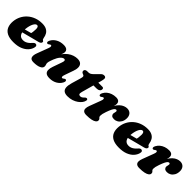

<svg xmlns="http://www.w3.org/2000/svg" viewBox="247 -1708 2842 2842"><g transform="rotate(45 1667.5 -287.0)"><path d="M118.5 -210.5Q118.5 -210.5 135.2 -215Q152 -219.5 178.8 -226.5Q205.5 -233.5 236.2 -241.8Q267 -250 296.5 -257.8Q326 -265.5 347 -271.5L327 -249.5Q333 -269.5 336.8 -297.2Q340.5 -325 341 -359Q341 -385 333.2 -399.5Q325.5 -414 309.5 -414Q296 -414 283 -402.8Q270 -391.5 258.8 -370.2Q247.5 -349 239.2 -318.8Q231 -288.5 227 -250Q220.5 -179.5 244 -143Q267.5 -106.5 319 -106.5Q344.5 -106.5 366 -115Q387.5 -123.5 406.5 -138.2Q425.5 -153 442 -172Q458 -190.5 468.5 -197Q479 -203.5 491.5 -203Q506 -202.5 514.8 -189.8Q523.5 -177 516 -149Q505 -106.5 470.8 -69Q436.5 -31.5 378.5 -8.2Q320.5 15 236.5 15Q153.5 15 103 -11.5Q52.5 -38 32.2 -86.5Q12 -135 18 -201Q24 -261.5 50.2 -313.2Q76.5 -365 120 -403.5Q163.5 -442 221 -463.5Q278.5 -485 346.5 -485Q401.5 -485 436.2 -467Q471 -449 489.2 -418.2Q507.5 -387.5 513 -348Q515 -336.5 519 -327.2Q523 -318 530 -315Q537.5 -312 541.8 -307Q546 -302 546 -293Q546 -280.5 536.2 -269.5Q526.5 -258.5 500 -251.5Q476 -245.5 439.2 -236Q402.5 -226.5 360 -215.5Q317.5 -204.5 275.8 -193.5Q234 -182.5 199.5 -173.8Q165 -165 144.2 -159.5Q123.5 -154 123.5 -154Z M603.5 -328.5Q594 -333.5 593.2 -347Q592.5 -360.5 603.5 -381.5Q628 -428 678.5 -456.5Q729 -485 797.5 -485Q839.5 -485 861.8 -468.5Q884 -452 884 -421Q884 -402.5 875.2 -380Q866.5 -357.5 855 -333.2Q843.5 -309 833.8 -285Q824 -261 822.5 -239.5L805.5 -244Q832 -312.5 865.8 -359Q899.5 -405.5 937 -433.2Q974.5 -461 1012.5 -473Q1050.5 -485 1085 -485Q1133.5 -485 1157.5 -463.8Q1181.5 -442.5 1183.8 -405.2Q1186 -368 1169 -320L1120 -180.5Q1108 -146.5 1111.5 -133.2Q1115 -120 1125 -120Q1130.5 -120 1136 -122.8Q1141.5 -125.5 1150 -132Q1162 -142 1169.8 -143.8Q1177.5 -145.5 1185 -141.5Q1194.5 -136.5 1195.2 -123Q1196 -109.5 1185 -88.5Q1161 -42 1111.2 -13.5Q1061.5 15 994 15Q943.5 15 919.8 -4.2Q896 -23.5 894.8 -58.2Q893.5 -93 909.5 -138.5L958.5 -277.5Q971.5 -310.5 968.5 -327.2Q965.5 -344 945.5 -344Q932.5 -344 918.2 -335.2Q904 -326.5 890 -310.8Q876 -295 863.2 -273Q850.5 -251 840 -224Q831 -200 824.2 -181Q817.5 -162 814 -147.8Q810.5 -133.5 810.5 -122.5Q810.5 -106 816.2 -92Q822 -78 822 -60Q822 -26 779 -5.5Q736 15 658.5 15Q604 15 592 -19.5Q580 -54 602 -113L668.5 -289.5Q681.5 -323.5 677.5 -336.8Q673.5 -350 663.5 -350Q658 -350 652.5 -347.5Q647 -345 638.5 -338Q626.5 -328.5 618.8 -326.8Q611 -325 603.5 -328.5Z M1313.5 -375 1293.5 -383.5Q1281 -389 1275.2 -398.2Q1269.5 -407.5 1269.5 -419Q1269.5 -435.5 1283.2 -445Q1297 -454.5 1320 -454.5H1341Q1361.5 -454.5 1378.2 -463.5Q1395 -472.5 1412 -489.5L1489 -566.5Q1501.5 -579 1513.8 -584Q1526 -589 1540.5 -589Q1558.5 -589 1567 -580Q1575.5 -571 1575.5 -556.5Q1575.5 -548 1573.2 -532.8Q1571 -517.5 1565.5 -498L1478 -182.5Q1468.5 -147.5 1475.2 -133Q1482 -118.5 1505.5 -118.5Q1520 -118.5 1533.5 -125.8Q1547 -133 1562.5 -149.5Q1572.5 -160 1579.5 -164Q1586.5 -168 1594.5 -168Q1604.5 -168 1610.8 -160.8Q1617 -153.5 1615 -140.5Q1611.5 -114.5 1592 -87.2Q1572.5 -60 1540 -36.8Q1507.5 -13.5 1464.5 0.8Q1421.5 15 1370.5 15Q1321.5 15 1295.2 -4.8Q1269 -24.5 1265.5 -65.2Q1262 -106 1280.5 -169.5L1321.5 -309Q1331.5 -342 1329.2 -355.8Q1327 -369.5 1313.5 -375ZM1495.5 -371.5 1520.5 -451H1637Q1664.5 -451 1664.5 -424.5Q1664.5 -400 1645.2 -385.8Q1626 -371.5 1593.5 -371.5Z M1704 -328.5Q1694.5 -333.5 1693.8 -347Q1693 -360.5 1704 -381.5Q1720 -412.5 1748 -435.8Q1776 -459 1813 -472Q1850 -485 1893.5 -485Q1931.5 -485 1950.2 -468.5Q1969 -452 1969 -421Q1969 -402.5 1962 -380Q1955 -357.5 1945.5 -333.2Q1936 -309 1928 -285Q1920 -261 1918.5 -239.5L1908.5 -243Q1927 -313.5 1953 -360.5Q1979 -407.5 2008.8 -434.8Q2038.5 -462 2068.5 -473.5Q2098.5 -485 2125 -485Q2174 -485 2200.5 -454.2Q2227 -423.5 2225 -373.5Q2223.5 -329 2205.2 -297.2Q2187 -265.5 2159 -248.8Q2131 -232 2099 -232Q2063 -232 2047.8 -247.2Q2032.5 -262.5 2032.5 -281Q2032.5 -295.5 2037 -308.8Q2041.5 -322 2041.5 -335Q2041.5 -345 2036.2 -350.5Q2031 -356 2023 -356Q2011.5 -356 1999.5 -344.8Q1987.5 -333.5 1973.2 -305Q1959 -276.5 1940.5 -224Q1928 -188.5 1923.2 -166.5Q1918.5 -144.5 1918.5 -126Q1918.5 -107.5 1926.5 -99.2Q1934.5 -91 1942.5 -82.8Q1950.5 -74.5 1950.5 -56Q1950.5 -35.5 1930.2 -19.2Q1910 -3 1869.2 6Q1828.5 15 1766 15Q1726 15 1707.2 -0.8Q1688.5 -16.5 1688 -45.2Q1687.5 -74 1702.5 -113L1769 -289.5Q1782 -323.5 1778 -336.8Q1774 -350 1764 -350Q1758.5 -350 1753 -347.5Q1747.5 -345 1739 -338Q1727 -328.5 1719.2 -326.8Q1711.5 -325 1704 -328.5Z M2328.5 -210.5Q2328.5 -210.5 2345.2 -215Q2362 -219.5 2388.8 -226.5Q2415.5 -233.5 2446.2 -241.8Q2477 -250 2506.5 -257.8Q2536 -265.5 2557 -271.5L2537 -249.5Q2543 -269.5 2546.8 -297.2Q2550.5 -325 2551 -359Q2551 -385 2543.2 -399.5Q2535.5 -414 2519.5 -414Q2506 -414 2493 -402.8Q2480 -391.5 2468.8 -370.2Q2457.5 -349 2449.2 -318.8Q2441 -288.5 2437 -250Q2430.5 -179.5 2454 -143Q2477.5 -106.5 2529 -106.5Q2554.5 -106.5 2576 -115Q2597.5 -123.5 2616.5 -138.2Q2635.5 -153 2652 -172Q2668 -190.5 2678.5 -197Q2689 -203.5 2701.5 -203Q2716 -202.5 2724.8 -189.8Q2733.5 -177 2726 -149Q2715 -106.5 2680.8 -69Q2646.5 -31.5 2588.5 -8.2Q2530.5 15 2446.5 15Q2363.5 15 2313 -11.5Q2262.5 -38 2242.2 -86.5Q2222 -135 2228 -201Q2234 -261.5 2260.2 -313.2Q2286.5 -365 2330 -403.5Q2373.5 -442 2431 -463.5Q2488.5 -485 2556.5 -485Q2611.5 -485 2646.2 -467Q2681 -449 2699.2 -418.2Q2717.5 -387.5 2723 -348Q2725 -336.5 2729 -327.2Q2733 -318 2740 -315Q2747.5 -312 2751.8 -307Q2756 -302 2756 -293Q2756 -280.5 2746.2 -269.5Q2736.5 -258.5 2710 -251.5Q2686 -245.5 2649.2 -236Q2612.5 -226.5 2570 -215.5Q2527.5 -204.5 2485.8 -193.5Q2444 -182.5 2409.5 -173.8Q2375 -165 2354.2 -159.5Q2333.5 -154 2333.5 -154Z M2813.5 -328.5Q2804 -333.5 2803.2 -347Q2802.5 -360.5 2813.5 -381.5Q2829.5 -412.5 2857.5 -435.8Q2885.5 -459 2922.5 -472Q2959.5 -485 3003 -485Q3041 -485 3059.8 -468.5Q3078.5 -452 3078.5 -421Q3078.5 -402.5 3071.5 -380Q3064.5 -357.5 3055 -333.2Q3045.5 -309 3037.5 -285Q3029.5 -261 3028 -239.5L3018 -243Q3036.5 -313.5 3062.5 -360.5Q3088.5 -407.5 3118.2 -434.8Q3148 -462 3178 -473.5Q3208 -485 3234.5 -485Q3283.5 -485 3310 -454.2Q3336.5 -423.5 3334.5 -373.5Q3333 -329 3314.8 -297.2Q3296.5 -265.5 3268.5 -248.8Q3240.5 -232 3208.5 -232Q3172.5 -232 3157.2 -247.2Q3142 -262.5 3142 -281Q3142 -295.5 3146.5 -308.8Q3151 -322 3151 -335Q3151 -345 3145.8 -350.5Q3140.5 -356 3132.5 -356Q3121 -356 3109 -344.8Q3097 -333.5 3082.8 -305Q3068.5 -276.5 3050 -224Q3037.5 -188.5 3032.8 -166.5Q3028 -144.5 3028 -126Q3028 -107.5 3036 -99.2Q3044 -91 3052 -82.8Q3060 -74.5 3060 -56Q3060 -35.5 3039.8 -19.2Q3019.5 -3 2978.8 6Q2938 15 2875.5 15Q2835.5 15 2816.8 -0.8Q2798 -16.5 2797.5 -45.2Q2797 -74 2812 -113L2878.5 -289.5Q2891.5 -323.5 2887.5 -336.8Q2883.5 -350 2873.5 -350Q2868 -350 2862.5 -347.5Q2857 -345 2848.5 -338Q2836.5 -328.5 2828.8 -326.8Q2821 -325 2813.5 -328.5Z"/></g></svg>

Font: Fraunces
Style: Italic
Weight: 900
Italic angle: -16°
Version: Version 1.000;[0bf87f6ff]